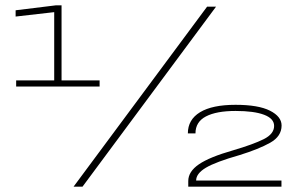

<svg xmlns="http://www.w3.org/2000/svg" viewBox="-20 -699 1114 719"><path d="M40.5 -375H353V-398H210.5V-679H189L38.5 -660.5V-637L183 -653.5V-398H40.5ZM255.5 0H289L789 -674H755.5ZM685 0H1034V-23H714.5Q714.5 -49 750.8 -70.8Q787 -92.5 878 -118.5Q949 -140.5 991.8 -164.5Q1034.5 -188.5 1034.5 -229Q1034.5 -262.5 991 -284.5Q947.5 -306.5 862 -306.5Q775 -306.5 729.2 -278.8Q683.5 -251 683.5 -199.5H712Q712 -242.5 751.2 -263Q790.5 -283.5 862 -283.5Q931.5 -283.5 969 -269.2Q1006.5 -255 1006.5 -227.5Q1006.5 -197.5 967.8 -178Q929 -158.5 852.5 -136Q765 -111 725 -83.8Q685 -56.5 685 -21Z"/></svg>

Font: Anybody Expanded ExtraLight
Style: Regular
Weight: 250
Width: 7
Version: Version 1.113;gftools[0.9.25]